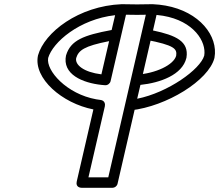

<svg xmlns="http://www.w3.org/2000/svg" viewBox="-20 -872 1047 917"><path d="M727.6 -800.7C738.9 -799.7 748.6 -798.4 758.6 -796.7C906.7 -771.5 966.6 -672 955.4 -606.4C937.1 -540.7 782.2 -429.8 635.2 -400.4L650.7 -466.6C744.4 -476.3 851 -514.3 870.2 -595.2C870.4 -595.8 870.5 -596.7 870.6 -597.1C882.7 -673.9 821.6 -703.2 710.7 -726.5ZM709 -852C698.4 -852.4 686.3 -844.8 683.6 -832.5L656.2 -712.5C652.9 -697.8 662.9 -685 675.9 -682.5C814.7 -655.7 826.1 -638.7 821.4 -605.9C810.2 -562.8 725.3 -520.9 629 -515C618.6 -514.3 608.7 -506.5 606.2 -495.7L578.1 -375.7C569.2 -337.8 605.2 -345.1 605.2 -345.1C774.7 -363.8 976.4 -487.2 1004.1 -594.8C1004.2 -595.2 1004.3 -596 1004.4 -596.5C1023.1 -699.5 933.4 -816.2 770.6 -845.3C751.1 -848.8 730.6 -851.1 709 -852ZM501.1 -675.5 464.3 -516.9C379.4 -527.4 337.3 -562.4 343.8 -594.7C355.5 -631.8 380.9 -651.7 501.1 -675.5ZM561.1 -852C355.5 -843.6 192.3 -717.2 161.6 -607.8C161.5 -607.3 161.3 -606.6 161.2 -606C139.1 -497.9 276.4 -378.5 426 -349.4L346.6 -5.6C340 23 364.9 25 371 25H517C527.8 25 538.7 17.2 541.4 5.6L732.3 -821.4C739.6 -853 711.2 -852 707.6 -852L634.7 -851L562.3 -852C561.3 -852 562.3 -852 561.1 -852ZM676.4 -801.6 497.1 -25H402.4L480.8 -364.4C483.1 -374.5 480.7 -392.4 459.3 -394.8C452.7 -395.6 446.1 -396.6 439.6 -397.7C298.5 -423 199.1 -534.5 210 -595.1C231.7 -670.1 358.9 -780.4 529.8 -799.5L513.2 -728.7C378.8 -703.8 317.4 -679.5 295.7 -608.3C295.5 -607.7 295.3 -606.9 295.2 -606.5C294.2 -601.8 293.5 -597.1 293.2 -592.4C287.4 -506.2 394.2 -470.6 482.2 -465C494.6 -464.3 505.6 -473.5 508.1 -484.3L581.7 -801.7L634.7 -801Z"/></svg>

Font: Stormning Aesir
Style: Regular
Weight: 400
Designer: Robert Jablonski, Mew Too
Foundry: Cannot Into Space Fonts
Version: Version 0.90